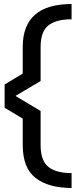

<svg xmlns="http://www.w3.org/2000/svg" viewBox="-20 -852 415 955"><path d="M182 -300V-129Q182 -54 220 -22.5Q258 9 336 9V83Q222 83 157.5 33.5Q93 -16 93 -131V-262L3 -316V-432L93 -486V-618Q93 -832 336 -832V-756Q258 -756 220 -725Q182 -694 182 -619V-449L57 -375Z"/></svg>

Font: Kakao Big Sans
Style: Regular
Weight: 400
Designer: Park Young-rak; Lee Sang-min; Kim Jung-jin; Min Bon; Park Min-gyu;
Foundry: Kakao Corporation
Version: Version 2.003